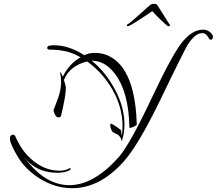

<svg xmlns="http://www.w3.org/2000/svg" viewBox="-20 -848 1139 1009"><path d="M359 141Q271 141 188 90Q116 44 76 -20Q32 -93 32 -120Q32 -140 49 -140Q56 -140 60 -133Q92 -58 142 -14Q210 49 294 49Q323 49 344 37Q349 33 351 38Q352 42 347 46Q321 60 282 60Q265 60 242 57Q155 44 104 -27Q212 125 345 125Q472 125 603 -21Q661 -86 776 -330Q890 -572 942 -632Q993 -692 1047 -692Q1077 -692 1095 -667Q1099 -662 1099 -656Q1099 -639 1086 -639Q1081 -639 1078 -646Q1064 -674 1043 -674Q1004 -674 964 -609Q958 -599 921.5 -526Q885 -453 818 -314Q706 -84 630 1Q505 141 359 141ZM620 -105Q617 -126 600 -140L572 -154Q567 -160 563 -172Q559 -184 559 -192Q560 -194 561 -196Q562 -198 563 -199Q586 -188 616 -164L620 -134Q622 -146 623 -159.5Q624 -173 624 -186Q624 -283 571 -377Q520 -466 438 -525Q347 -503 316 -428Q318 -420 321 -410.5Q324 -401 326 -390Q327 -346 300 -236Q292 -231 288 -231Q270 -231 261 -268L285 -332Q301 -376 301 -418Q301 -444 295 -468H296Q301 -468 310 -445Q342 -511 403 -547Q362 -571 323 -579Q284 -587 246 -587H242Q228 -587 228 -596Q228 -608 246 -609Q251 -610 256 -610Q261 -610 265 -610Q342 -610 423 -558Q445 -568 462 -569Q467 -570 471.5 -570Q476 -570 480 -570Q547 -570 599 -521Q691 -433 699 -195Q699 -190 685 -183Q671 -176 663 -176Q660 -176 660 -178Q657 -368 581 -464Q553 -499 523.5 -514Q494 -529 464 -529H462Q500 -498 531 -459Q562 -420 585 -376Q634 -284 634 -193Q634 -149 620 -105ZM653 -710Q649 -710 647 -713Q645 -716 650 -720Q657 -723 675.5 -739Q694 -755 716 -774.5Q738 -794 754.5 -809Q771 -824 774 -825Q779 -828 791 -828Q800 -828 803 -825Q805 -824 814.5 -809Q824 -794 836.5 -774Q849 -754 859 -738Q869 -722 871 -720Q874 -719 874 -716Q873 -712 868.5 -710.5Q864 -709 860 -712Q859 -712 847 -723Q835 -734 820 -748.5Q805 -763 793.5 -775Q782 -787 780 -790Q776 -786 757.5 -774Q739 -762 717 -747.5Q695 -733 677.5 -722.5Q660 -712 658 -712Q654 -710 653 -710Z"/></svg>

Font: Lavishly Yours
Style: Regular
Weight: 400
Designer: Robert E. Leuschke
Foundry: Robert E. Leuschke
Version: Version 1.010; ttfautohint (v1.8.3)